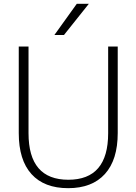

<svg xmlns="http://www.w3.org/2000/svg" viewBox="-20 -973 713 1003"><path d="M314 -790H264L381 -953H444ZM545 -277V-730H595V-278Q595 -138 528 -64Q461 10 336 10Q211 10 144.5 -63.5Q78 -137 78 -278V-730H129V-277Q129 -34 337 -34Q545 -34 545 -277Z"/></svg>

Font: M PLUS 1p Light
Style: Regular
Weight: 300
Version: Version 1.061